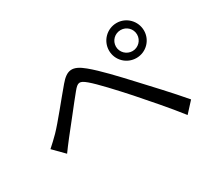

<svg xmlns="http://www.w3.org/2000/svg" viewBox="-134 -953 1268 1156"><g transform="rotate(-30 500.0 -375.0)"><path d="M704 -600C704 -641 737 -673 778 -673C818 -673 851 -641 851 -600C851 -560 818 -527 778 -527C737 -527 704 -560 704 -600ZM656 -600C656 -533 710 -479 778 -479C845 -479 899 -533 899 -600C899 -667 845 -722 778 -722C710 -722 656 -667 656 -600ZM54 -263 127 -189C142 -209 164 -240 185 -266C230 -321 314 -431 362 -489C396 -531 410 -532 452 -497C495 -461 578 -371 647 -294C711 -221 802 -118 872 -28L937 -99C864 -185 762 -294 695 -366C631 -435 549 -523 488 -573C416 -633 375 -626 322 -563C259 -489 172 -378 124 -329C98 -303 79 -285 54 -263Z"/></g></svg>

Font: Noto Sans CJK KR Regular
Style: Regular
Weight: 400
Designer: Ryoko NISHIZUKA (kana & ideographs); Paul D. Hunt (Latin, Greek & Cyrillic); Wenlong ZHANG (bopomofo); Sandoll Communica
Foundry: Adobe Systems Incorporated
Version: Version 1.004;PS 1.004;hotconv 1.0.82;makeotf.lib2.5.63406